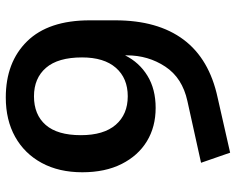

<svg xmlns="http://www.w3.org/2000/svg" viewBox="-94 -692 796 647"><g transform="rotate(90 303.5 -368.0)"><path d="M308 10Q189 10 118.5 -62Q48 -134 48 -273V-359Q48 -502 113 -589Q178 -676 309 -704L494 -746L528 -648L320 -602Q242 -585 204 -527.5Q166 -470 166 -398V-392Q190 -440 235 -467.5Q280 -495 343 -495Q407 -495 455.5 -465.5Q504 -436 532 -380.5Q560 -325 560 -248Q560 -169 528.5 -111Q497 -53 440.5 -21.5Q384 10 308 10ZM304 -85Q366 -85 400.5 -124.5Q435 -164 435 -243Q435 -320 400 -360.5Q365 -401 304 -401Q243 -401 208 -361Q173 -321 173 -247Q173 -166 208 -125.5Q243 -85 304 -85Z"/></g></svg>

Font: MulishBold
Style: Bold
Weight: 700
Designer: Vernon Adams
Foundry: Vernon Adams
Version: Version 3.602; ttfautohint (v1.8.3)